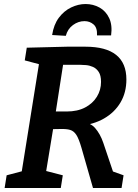

<svg xmlns="http://www.w3.org/2000/svg" viewBox="-20 -934 685 954"><path d="M3 0 13 -63 104 -87 86 -69 176 -631 189 -611 103 -634 113 -697 313 -702H404Q608 -702 608 -539Q608 -474 578.5 -424.5Q549 -375 496.5 -345Q444 -315 375 -309L373 -329Q426 -328 452 -298.5Q478 -269 493 -225L546 -68L516 -91L594 -63L584 0H442L385 -199Q372 -244 359.5 -263.5Q347 -283 328.5 -288.5Q310 -294 279 -293L223 -292L247 -312L207 -69L199 -87L292 -63L282 0ZM253 -352 239 -380H311Q365 -380 403 -400Q441 -420 461.5 -453.5Q482 -487 482 -527Q482 -559 470.5 -576.5Q459 -594 442 -601.5Q425 -609 407.5 -610.5Q390 -612 378 -612H278L297 -635ZM405 -914Q443 -914 474.5 -896.5Q506 -879 522.5 -844Q539 -809 532 -758H462Q464 -796 445 -812.5Q426 -829 400 -829Q369 -829 342.5 -809.5Q316 -790 307 -756L239 -760Q247 -812 272.5 -846Q298 -880 333.5 -897Q369 -914 405 -914Z"/></svg>

Font: Bitter Thin SemiBold
Style: Italic
Weight: 600
Italic angle: -9°
Version: Version 2.002